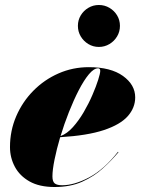

<svg xmlns="http://www.w3.org/2000/svg" viewBox="-20 -739 572 769"><path d="M292 -635.4Q292 -658.5 303.4 -677.4Q314.8 -696.3 333.8 -707.6Q352.9 -719 376 -719Q399.1 -719 418.4 -707.6Q437.6 -696.3 449 -677.4Q460.4 -658.5 460.4 -635.4Q460.4 -612.3 449 -593.2Q437.6 -574.1 418.4 -562.6Q399.1 -551 376 -551Q352.9 -551 333.8 -562.6Q314.8 -574.1 303.4 -593.2Q292 -612.3 292 -635.4ZM190 -32.5Q190 -11.5 199.5 -4.2Q209 3 229 3Q277 3 336.5 -28.2Q396 -59.5 452.5 -131L454.5 -129.5Q427.5 -97 392 -64.8Q356.5 -32.5 309.2 -11.2Q262 10 198.5 10Q138 10 98.5 -12.2Q59 -34.5 39.5 -71Q20 -107.5 20 -150Q20 -215.5 45 -273.5Q70 -331.5 113.8 -375.8Q157.5 -420 214.5 -445Q271.5 -470 335.5 -470Q423.5 -470 472.5 -434.8Q521.5 -399.5 521.5 -349Q521.5 -307.5 491.8 -273.8Q462 -240 396 -218Q330 -196 221 -189.5Q207 -142 198.5 -100.2Q190 -58.5 190 -32.5ZM373 -465.5Q356 -465.5 336 -441.5Q316 -417.5 295.5 -377.8Q275 -338 256 -290Q237 -242 222.5 -194Q248.5 -203.5 272 -229.8Q295.5 -256 315.5 -290.2Q335.5 -324.5 350.2 -358.8Q365 -393 373.2 -419.2Q381.5 -445.5 381.5 -455Q381.5 -465.5 373 -465.5Z"/></svg>

Font: Bodoni* 72pt Fatface
Style: Italic
Weight: 900
Italic angle: -13°
Version: Version 2.3